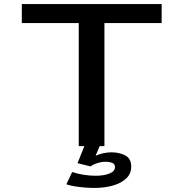

<svg xmlns="http://www.w3.org/2000/svg" viewBox="-20 -720 915 946"><path d="M368 0V-606.5H87.5V-700H776.5V-606.5H494.5V0ZM444.5 206Q422.5 206 395.8 203.8Q369 201.5 345 197.5Q321 193.5 307 188L335.5 127.5Q360 136 391 141Q422 146 451 146Q491.5 146 519 135Q546.5 124 546.5 103.5Q546.5 88 533 82.5Q519.5 77 499.5 77Q480.5 77 458.8 84Q437 91 426.5 100L362 84L395.5 0H471L451 47.5Q467 40 488 35.2Q509 30.5 529 30.5Q568.5 30.5 597.5 46Q626.5 61.5 626.5 101Q626.5 136 602 159.2Q577.5 182.5 536.2 194.2Q495 206 444.5 206Z"/></svg>

Font: Trispace SemiExpanded Medium
Style: Regular
Weight: 500
Width: 6
Designer: Tyler Finck
Foundry: Etcetera Type Company
Version: Version 1.210; ttfautohint (v1.8.3)